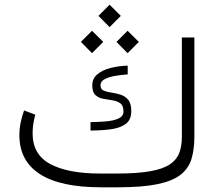

<svg xmlns="http://www.w3.org/2000/svg" viewBox="-20 -797 934 817"><path d="M477.5 -58.6Q564.9 -58.6 619.4 -68.4Q673.8 -78.1 702.9 -97.7Q731.9 -117.2 742.9 -146.5Q753.9 -175.8 753.9 -214.8V-637.7H807.1V-215.8Q807.1 -161.6 794.9 -121.1Q782.7 -80.6 748.8 -53.7Q714.8 -26.9 650.4 -13.4Q585.9 0 481 0H410.2Q236.3 0 149.4 -56.4Q62.5 -112.8 62.5 -221.7Q62.5 -249 67.9 -275.6Q73.2 -302.2 82.5 -327.1L130.4 -309.1Q118.7 -269.5 118.7 -229Q119.1 -138.7 194.6 -98.6Q270 -58.6 405.3 -58.6ZM365.2 -277.3Q396 -277.8 428.5 -280.3Q460.9 -282.7 483.2 -292.2Q505.4 -301.8 505.4 -322.3Q505.4 -347.7 491.9 -357.4Q478.5 -367.2 458.7 -370.1Q439 -373 419.2 -376.7Q399.4 -380.4 386 -392.6Q372.6 -404.8 372.6 -434.1Q372.6 -462.4 393.8 -480.5Q415 -498.5 449.7 -507.6Q484.4 -516.6 523.4 -517.6V-480.5Q502 -479 474.6 -474.9Q447.3 -470.7 427.5 -461.2Q407.7 -451.7 407.7 -433.6Q407.7 -417.5 420.9 -411.6Q434.1 -405.8 453.6 -403.1Q473.1 -400.4 492.7 -394.3Q512.2 -388.2 525.4 -372.6Q538.6 -356.9 538.6 -324.2Q538.6 -286.6 514.4 -269.3Q490.2 -252 450.9 -246.8Q411.6 -241.7 365.2 -241.2ZM398.9 -729.5 446.3 -776.9 494.1 -729.5 446.3 -681.6ZM475.6 -618.7 522.9 -666 570.8 -618.7 522.9 -570.8ZM324.2 -618.7 371.6 -666 419.4 -618.7 371.6 -570.8Z"/></svg>

Font: Vazir Thin WOL
Style: Thin-WOL
Weight: 100
Designer: Saber Rastikerdar
Foundry: Saber Rastikerdar
Version: Version 30.0.0